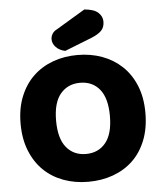

<svg xmlns="http://www.w3.org/2000/svg" viewBox="-58 -902 819 970"><g transform="rotate(-5 351.5 -416.5)"><path d="M35 -304Q35 -382 59.5 -442Q84 -502 126.5 -542.5Q169 -583 226.5 -604Q284 -625 351 -625Q418 -625 475.5 -604Q533 -583 576 -542.5Q619 -502 643.5 -442Q668 -382 668 -304Q668 -226 644 -165.5Q620 -105 577.5 -64.5Q535 -24 477 -3Q419 18 351 18Q283 18 225 -3.5Q167 -25 125 -66Q83 -107 59 -167Q35 -227 35 -304ZM215 -304Q215 -213 252 -168Q289 -123 351 -123Q414 -123 451 -168Q488 -213 488 -304Q488 -394 451.5 -439Q415 -484 352 -484Q290 -484 252.5 -439.5Q215 -395 215 -304ZM406 -851Q455 -847 476 -827.5Q497 -808 497 -782Q497 -753 480.5 -736Q464 -719 429 -705L292 -651Q263 -657 245.5 -675Q228 -693 228 -715Q228 -729 235.5 -742Q243 -755 259 -763Z"/></g></svg>

Font: Baloo
Style: Regular
Weight: 400
Designer: Sarang Kulkarni and Ek Type
Foundry: Ek Type
Version: Version 1.443;PS 1.000;hotconv 16.6.51;makeotf.lib2.5.65220;